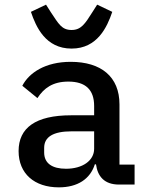

<svg xmlns="http://www.w3.org/2000/svg" viewBox="-20 -794 640 826"><path d="M559 0V-86H494V-345C494 -464 415 -528 284 -528C175 -528 105 -481 76 -425L141 -372C169 -415 207 -443 274 -443C348 -443 385 -408 385 -338V-298H286C133 -298 60 -244 60 -144C60 -47 128 12 233 12C314 12 368 -24 388 -87H393C400 -35 429 0 492 0ZM264 -68C205 -68 170 -91 170 -138V-158C170 -205 209 -229 288 -229H385V-154C385 -103 335 -68 264 -68ZM288 -585C399 -585 441 -678 463 -743L398 -774L377 -741C346 -692 329 -665 288 -665C245 -665 232 -692 199 -741L178 -774L113 -743C135 -678 176 -585 288 -585Z"/></svg>

Font: IBM Mono Medium
Style: Regular
Weight: 500
Monospace: yes
Designer: Mike Abbink, Paul van der Laan, Pieter van Rosmalen
Foundry: Bold Monday
Version: Version 2.3